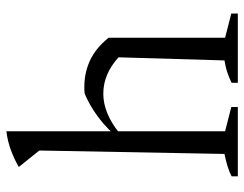

<svg xmlns="http://www.w3.org/2000/svg" viewBox="-104 -682 785 618"><g transform="rotate(-90 289.0 -372.5)"><path d="M31 0V-20Q44 -27 61.5 -32.5Q79 -38 103 -43L114 -639L61 -705Q87 -720 115.5 -730.5Q144 -741 176 -745V-41L254 -21V0ZM332 0V-20Q346 -27 363 -33Q380 -39 404 -43L414 -384L477 -416V-41L555 -21V0ZM170 -381 168 -401Q198 -433 230 -455.5Q262 -478 297 -493Q303 -494 308.5 -494Q314 -494 319 -494Q365 -494 404.5 -475.5Q444 -457 477 -416L414 -384Q360 -433 297 -433Q234 -433 170 -381Z"/></g></svg>

Font: Piazzolla Thin Light
Style: Regular
Weight: 300
Version: Version 2.005